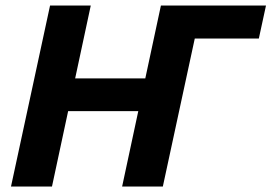

<svg xmlns="http://www.w3.org/2000/svg" viewBox="-20 -678 987 698"><path d="M424 0 565 -658H714L572 0ZM20 0 162 -658H310L169 0ZM123 -274 149 -393H600L574 -274ZM604 -538 630 -658H947L921 -538Z"/></svg>

Font: Ysabeau Infant ExtraBold
Style: Italic
Weight: 800
Italic angle: -12°
Designer: Christian Thalmann (Catharsis Fonts)
Version: Version 2.001;gftools[0.9.30]; featfreeze: ss01,ss02,lnum